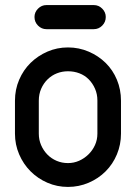

<svg xmlns="http://www.w3.org/2000/svg" viewBox="-20 -737 539 757"><path d="M39 -340Q39 -384 55.5 -422.5Q72 -461 100.5 -489Q129 -517 167 -533.5Q205 -550 248 -550Q291 -550 329.5 -533.5Q368 -517 396.5 -489Q425 -461 441 -422.5Q457 -384 457 -340V-210Q457 -167 441 -128.5Q425 -90 396.5 -61.5Q368 -33 329.5 -16.5Q291 0 248 0Q205 0 167 -16.5Q129 -33 100.5 -61.5Q72 -90 55.5 -128.5Q39 -167 39 -210ZM133 -210Q133 -186 142 -165Q151 -144 166.5 -128Q182 -112 203 -103Q224 -94 248 -94Q271 -94 291.5 -103Q312 -112 328.5 -128Q345 -144 354.5 -165Q364 -186 364 -210V-341Q364 -366 354.5 -387.5Q345 -409 329.5 -424.5Q314 -440 293 -448Q272 -456 248 -456Q225 -456 204.5 -448Q184 -440 168 -424.5Q152 -409 142.5 -387.5Q133 -366 133 -340ZM163 -622Q144 -622 130 -636Q116 -650 116 -670Q116 -689 130 -703Q144 -717 163 -717H350Q369 -717 383 -703Q397 -689 397 -670Q397 -650 383 -636Q369 -622 350 -622Z"/></svg>

Font: VDS
Style: Regular
Weight: 400
Designer: artmaker
Foundry: artmaker
Version: Version 1.000 2009 initial release